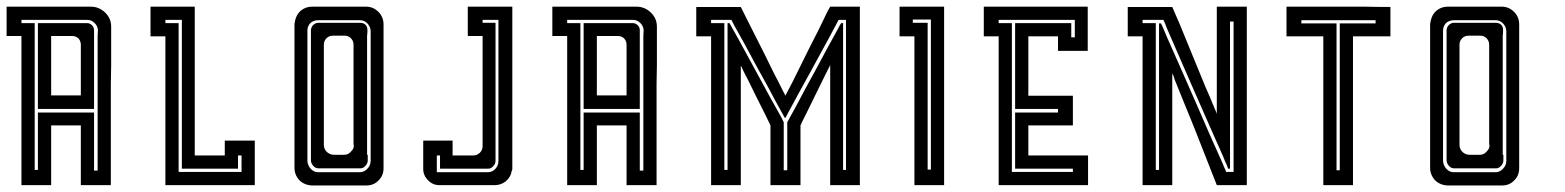

<svg xmlns="http://www.w3.org/2000/svg" viewBox="-20 -860 4737 581"><path d="M316.4 -779.3Q316.4 -779.3 316.4 -771.5Q316.4 -763.7 316.4 -755.9Q316.4 -755.9 316.4 -725.6Q316.4 -694.3 316.4 -664.1Q316.4 -664.1 315.4 -605.5Q315.4 -545.9 315.4 -471.7Q315.4 -431.6 315.4 -391.6Q315.4 -351.6 315.4 -319.3Q315.4 -314.5 315.4 -309.6Q315.4 -304.7 315.4 -299.8Q315.4 -299.8 301.8 -299.8Q294.9 -299.8 285.2 -299.8Q254.9 -299.8 224.6 -299.8Q224.6 -299.8 224.6 -329.1Q224.6 -357.4 224.6 -394.5Q224.6 -414.1 224.6 -434.6Q224.6 -454.1 224.6 -470.7Q224.6 -472.7 224.6 -475.6Q224.6 -477.5 224.6 -480.5Q224.6 -480.5 195.3 -480.5Q165 -480.5 134.8 -480.5Q134.8 -480.5 134.8 -451.2Q134.8 -421.9 134.8 -384.8Q134.8 -365.2 134.8 -345.7Q134.8 -326.2 134.8 -309.6Q134.8 -306.6 134.8 -304.7Q134.8 -302.7 134.8 -299.8Q134.8 -299.8 105.5 -299.8Q75.2 -299.8 44.9 -299.8Q44.9 -299.8 44.9 -373Q44.9 -445.3 44.9 -537.1Q44.9 -587.9 44.9 -636.7Q44.9 -686.5 44.9 -727.5Q44.9 -733.4 44.9 -739.3Q44.9 -745.1 44.9 -751Q44.9 -751 30.3 -751Q14.6 -751 0 -751Q0 -751 0 -763.7Q0 -770.5 0 -780.3Q0 -794.9 0 -809.6Q0 -825.2 0 -839.8Q0 -839.8 14.6 -839.8Q30.3 -839.8 44.9 -839.8Q44.9 -839.8 79.1 -839.8Q112.3 -839.8 156.2 -839.8Q178.7 -839.8 202.1 -839.8Q224.6 -839.8 244.1 -839.8Q247.1 -839.8 250 -839.8Q252.9 -839.8 254.9 -839.8Q279.3 -839.8 297.9 -822.3Q316.4 -804.7 316.4 -779.3ZM276.4 -768.6Q275.4 -782.2 265.6 -791Q256.8 -799.8 244.1 -799.8Q244.1 -799.8 238.3 -799.8Q232.4 -799.8 226.6 -799.8Q226.6 -799.8 197.3 -799.8Q168 -799.8 130.9 -799.8Q110.4 -799.8 90.8 -799.8Q71.3 -799.8 54.7 -799.8Q51.8 -799.8 49.8 -799.8Q46.9 -799.8 44.9 -799.8Q44.9 -799.8 44.9 -798.8Q44.9 -797.9 44.9 -796.9Q44.9 -793 44.9 -790Q44.9 -790 58.6 -790Q71.3 -790 85 -790Q85 -790 85 -718.8Q85 -646.5 85 -555.7Q85 -506.8 85 -458Q85 -409.2 85 -369.1Q85 -363.3 85 -357.4Q85 -351.6 85 -345.7Q85 -345.7 87.9 -345.7Q91.8 -345.7 94.7 -345.7Q94.7 -345.7 94.7 -374Q94.7 -402.3 94.7 -437.5Q94.7 -457 94.7 -475.6Q94.7 -495.1 94.7 -510.7Q94.7 -512.7 94.7 -515.6Q94.7 -517.6 94.7 -519.5Q94.7 -519.5 123 -519.5Q150.4 -519.5 184.6 -519.5Q204.1 -519.5 222.7 -519.5Q241.2 -519.5 255.9 -519.5Q258.8 -519.5 260.7 -519.5Q262.7 -519.5 264.6 -519.5Q264.6 -519.5 264.6 -491.2Q264.6 -462.9 264.6 -427.7Q264.6 -408.2 264.6 -388.7Q264.6 -369.1 264.6 -353.5Q264.6 -350.6 264.6 -348.6Q264.6 -346.7 264.6 -343.8Q264.6 -343.8 266.6 -343.8Q267.6 -343.8 268.6 -343.8Q271.5 -343.8 275.4 -343.8Q275.4 -343.8 275.4 -409.2Q275.4 -474.6 275.4 -557.6Q275.4 -602.5 275.4 -646.5Q275.4 -691.4 275.4 -727.5Q275.4 -733.4 275.4 -738.3Q275.4 -744.1 275.4 -749Q275.4 -749 275.4 -752Q275.4 -753.9 276.4 -768.6ZM264.6 -768.6Q264.6 -768.6 264.6 -762.7Q264.6 -756.8 264.6 -751Q264.6 -751 264.6 -714.8Q264.6 -679.7 264.6 -634.8Q264.6 -610.4 264.6 -585.9Q264.6 -561.5 264.6 -542Q264.6 -538.1 264.6 -535.2Q264.6 -533.2 264.6 -530.3Q264.6 -530.3 239.3 -530.3Q238.3 -530.3 237.3 -530.3Q210 -530.3 174.8 -530.3Q156.2 -530.3 137.7 -530.3Q119.1 -530.3 103.5 -530.3Q101.6 -530.3 99.6 -530.3Q96.7 -530.3 94.7 -530.3Q94.7 -530.3 94.7 -568.4Q94.7 -570.3 94.7 -572.3Q94.7 -614.3 94.7 -667Q94.7 -695.3 94.7 -724.6Q94.7 -752.9 94.7 -776.4Q94.7 -780.3 94.7 -783.2Q94.7 -787.1 94.7 -790Q94.7 -790 138.7 -790Q182.6 -790 226.6 -790Q226.6 -790 226.6 -792Q226.6 -793 226.6 -794.9Q226.6 -794.9 226.6 -793Q226.6 -792 226.6 -790Q226.6 -790 232.4 -790Q238.3 -790 244.1 -790Q252 -790 258.8 -783.2Q264.6 -777.3 264.6 -768.6ZM224.6 -724.6Q224.6 -735.4 217.8 -743.2Q210 -751 199.2 -751Q199.2 -751 177.7 -751Q156.2 -751 134.8 -751Q134.8 -751 134.8 -724.6Q134.8 -723.6 134.8 -721.7Q134.8 -693.4 134.8 -656.2Q134.8 -636.7 134.8 -617.2Q134.8 -596.7 134.8 -580.1Q134.8 -578.1 134.8 -575.2Q134.8 -573.2 134.8 -571.3Q134.8 -571.3 148.4 -571.3Q155.3 -571.3 165 -571.3Q195.3 -571.3 224.6 -571.3Q224.6 -571.3 224.6 -577.1Q224.6 -584 224.6 -624Q224.6 -640.6 224.6 -666Q224.6 -690.4 224.6 -724.6Z M751 -434.6Q751 -434.6 751 -419.9Q751 -405.3 751 -389.6Q751 -389.6 751 -360.4Q751 -330.1 751 -299.8Q751 -299.8 721.7 -299.8Q692.4 -299.8 655.3 -299.8Q635.7 -299.8 616.2 -299.8Q596.7 -299.8 580.1 -299.8Q577.1 -299.8 575.2 -299.8Q573.2 -299.8 570.3 -299.8Q570.3 -299.8 557.6 -299.8Q550.8 -299.8 541 -299.8Q510.7 -299.8 480.5 -299.8Q480.5 -299.8 480.5 -373Q480.5 -445.3 480.5 -537.1Q480.5 -586.9 480.5 -636.7Q480.5 -685.5 480.5 -726.6Q480.5 -732.4 480.5 -738.3Q480.5 -744.1 480.5 -750Q480.5 -750 465.8 -750Q450.2 -750 435.5 -750Q435.5 -750 435.5 -763.7Q435.5 -769.5 435.5 -780.3Q435.5 -794.9 435.5 -809.6Q435.5 -824.2 435.5 -839.8Q435.5 -839.8 450.2 -839.8Q464.8 -839.8 479.5 -839.8Q479.5 -839.8 509.8 -839.8Q539.1 -839.8 569.3 -839.8Q569.3 -839.8 569.3 -767.6Q569.3 -694.3 569.3 -602.5Q569.3 -552.7 569.3 -503.9Q569.3 -454.1 569.3 -413.1Q569.3 -407.2 569.3 -401.4Q569.3 -395.5 569.3 -389.6Q569.3 -389.6 599.6 -389.6Q629.9 -389.6 660.2 -389.6Q660.2 -389.6 660.2 -405.3Q660.2 -419.9 660.2 -434.6Q660.2 -434.6 690.4 -434.6Q720.7 -434.6 751 -434.6ZM710.9 -339.8Q710.9 -339.8 710.9 -356.4Q710.9 -373 710.9 -389.6Q710.9 -389.6 707 -389.6Q704.1 -389.6 700.2 -389.6Q700.2 -389.6 700.2 -377Q700.2 -363.3 700.2 -349.6Q700.2 -349.6 672.9 -349.6Q645.5 -349.6 610.4 -349.6Q591.8 -349.6 573.2 -349.6Q554.7 -349.6 539.1 -349.6Q537.1 -349.6 535.2 -349.6Q532.2 -349.6 530.3 -349.6Q530.3 -349.6 530.3 -421.9Q530.3 -494.1 530.3 -585Q530.3 -633.8 530.3 -683.6Q530.3 -732.4 530.3 -772.5Q530.3 -779.3 530.3 -785.2Q530.3 -790 530.3 -795.9Q530.3 -795.9 530.3 -796.9Q530.3 -798.8 530.3 -799.8Q530.3 -799.8 513.7 -799.8Q497.1 -799.8 480.5 -799.8Q480.5 -799.8 480.5 -798.8Q480.5 -797.9 480.5 -796.9Q480.5 -793 480.5 -790Q480.5 -790 494.1 -790Q506.8 -790 520.5 -790Q520.5 -790 520.5 -718.8Q520.5 -646.5 520.5 -555.7Q520.5 -506.8 520.5 -458Q520.5 -409.2 520.5 -369.1Q520.5 -363.3 520.5 -357.4Q520.5 -351.6 520.5 -345.7Q520.5 -345.7 520.5 -343.8Q520.5 -341.8 520.5 -339.8Q520.5 -339.8 548.8 -339.8Q549.8 -339.8 550.8 -339.8Q581.1 -339.8 619.1 -339.8Q639.6 -339.8 660.2 -339.8Q680.7 -339.8 697.3 -339.8Q700.2 -339.8 703.1 -339.8Q705.1 -339.8 708 -339.8Q708 -339.8 708 -339.8Q709 -339.8 710 -339.8Q710 -339.8 710 -339.8Q710 -339.8 710.9 -339.8Z M1092.8 -391.6Q1092.8 -391.6 1092.8 -389.6Q1092.8 -387.7 1092.8 -375Q1092.8 -365.2 1085.9 -358.4Q1079.1 -350.6 1071.3 -350.6Q1071.3 -350.6 1068.4 -350.6Q1066.4 -350.6 1064.5 -350.6Q1058.6 -350.6 1051.8 -350.6Q1051.8 -350.6 1022.5 -350.6Q992.2 -350.6 961.9 -350.6Q961.9 -350.6 960 -350.6Q957 -350.6 943.4 -350.6Q934.6 -350.6 927.7 -358.4Q920.9 -366.2 920.9 -375Q920.9 -375 920.9 -380.9Q920.9 -386.7 920.9 -391.6Q920.9 -391.6 918.9 -391.6Q918 -391.6 916 -391.6Q916 -391.6 918 -391.6Q918.9 -391.6 920.9 -391.6Q920.9 -391.6 920.9 -450.2Q920.9 -507.8 920.9 -582Q920.9 -622.1 920.9 -661.1Q920.9 -700.2 920.9 -733.4Q920.9 -738.3 920.9 -743.2Q920.9 -747.1 920.9 -752Q920.9 -752 920.9 -753.9Q920.9 -756.8 920.9 -769.5Q921.9 -778.3 927.7 -784.2Q934.6 -791 943.4 -791Q943.4 -791 949.2 -791Q954.1 -791 960 -791Q960 -791 991.2 -791Q1022.5 -791 1052.7 -791Q1052.7 -791 1052.7 -793Q1052.7 -793.9 1052.7 -795.9Q1052.7 -795.9 1052.7 -793.9Q1052.7 -793 1052.7 -791Q1052.7 -791 1055.7 -791Q1057.6 -791 1070.3 -791Q1079.1 -791 1085.9 -785.2Q1091.8 -779.3 1091.8 -769.5Q1091.8 -769.5 1091.8 -763.7Q1091.8 -757.8 1090.8 -752Q1090.8 -752 1090.8 -694.3Q1090.8 -635.7 1090.8 -562.5Q1090.8 -522.5 1090.8 -482.4Q1090.8 -443.4 1090.8 -411.1Q1090.8 -406.2 1090.8 -401.4Q1090.8 -396.5 1090.8 -391.6Q1090.8 -391.6 1092.8 -391.6Q1094.7 -391.6 1095.7 -391.6Q1095.7 -391.6 1094.7 -391.6Q1093.8 -391.6 1092.8 -391.6ZM1049.8 -421.9Q1049.8 -421.9 1049.8 -434.6Q1049.8 -448.2 1049.8 -526.4Q1049.8 -559.6 1049.8 -608.4Q1049.8 -657.2 1049.8 -724.6Q1049.8 -736.3 1042 -744.1Q1034.2 -752 1023.4 -752Q1023.4 -752 1018.6 -752Q1013.7 -752 987.3 -752Q975.6 -752 967.8 -744.1Q960 -736.3 960 -724.6Q960 -724.6 960 -715.8Q960 -713.9 960 -711.9Q960 -699.2 960 -621.1Q960 -587.9 960 -539.1Q960 -490.2 960 -421.9Q960 -409.2 968.8 -400.4Q978.5 -391.6 990.2 -391.6Q990.2 -391.6 992.2 -391.6Q993.2 -391.6 994.1 -391.6Q998 -391.6 1021.5 -391.6Q1034.2 -391.6 1042 -401.4Q1050.8 -409.2 1050.8 -419.9Q1050.8 -419.9 1050.8 -420.9Q1050.8 -421.9 1050.8 -421.9Q1050.8 -421.9 1050.8 -421.9Q1050.8 -421.9 1049.8 -421.9ZM1140.6 -786.1Q1140.6 -786.1 1140.6 -774.4Q1140.6 -761.7 1140.6 -750Q1140.6 -750 1140.6 -744.1Q1140.6 -738.3 1140.6 -703.1Q1140.6 -688.5 1140.6 -666Q1140.6 -644.5 1140.6 -613.3Q1140.6 -569.3 1140.6 -504.9Q1140.6 -441.4 1140.6 -350.6Q1140.6 -329.1 1126 -314.5Q1111.3 -298.8 1088.9 -298.8Q1088.9 -298.8 1083 -298.8Q1081.1 -298.8 1076.2 -298.8Q1063.5 -298.8 1050.8 -298.8Q1050.8 -298.8 1021.5 -298.8Q991.2 -298.8 960.9 -298.8Q960.9 -298.8 957 -298.8Q952.1 -298.8 924.8 -298.8Q919.9 -298.8 915 -299.8Q909.2 -300.8 904.3 -302.7Q888.7 -308.6 879.9 -322.3Q871.1 -335.9 871.1 -351.6Q871.1 -351.6 871.1 -352.5Q871.1 -352.5 871.1 -352.5Q871.1 -352.5 871.1 -358.4Q871.1 -361.3 871.1 -365.2Q871.1 -377.9 871.1 -389.6Q871.1 -389.6 871.1 -395.5Q871.1 -401.4 871.1 -436.5Q871.1 -451.2 871.1 -472.7Q871.1 -495.1 871.1 -525.4Q871.1 -569.3 871.1 -632.8Q871.1 -664.1 871.1 -702.1Q871.1 -741.2 871.1 -786.1Q871.1 -789.1 872.1 -792Q872.1 -794.9 873 -797.9Q877 -816.4 890.6 -828.1Q905.3 -839.8 923.8 -839.8Q923.8 -839.8 950.2 -839.8Q977.5 -839.8 1010.7 -839.8Q1029.3 -839.8 1046.9 -839.8Q1064.5 -839.8 1079.1 -839.8Q1082 -839.8 1084 -839.8Q1085.9 -839.8 1087.9 -839.8Q1109.4 -839.8 1125 -824.2Q1140.6 -808.6 1140.6 -786.1ZM1101.6 -389.6Q1101.6 -389.6 1101.6 -448.2Q1101.6 -505.9 1101.6 -579.1Q1101.6 -619.1 1101.6 -658.2Q1101.6 -697.3 1101.6 -730.5Q1101.6 -735.4 1101.6 -740.2Q1101.6 -744.1 1101.6 -749Q1101.6 -749 1101.6 -751Q1101.6 -753.9 1101.6 -767.6Q1100.6 -780.3 1090.8 -790Q1082 -798.8 1069.3 -798.8Q1069.3 -798.8 1063.5 -798.8Q1057.6 -798.8 1051.8 -798.8Q1051.8 -798.8 1021.5 -798.8Q990.2 -798.8 959 -798.8Q959 -798.8 959 -796.9Q959 -795.9 959 -793.9Q959 -793.9 959 -795.9Q959 -796.9 959 -798.8Q959 -798.8 957 -798.8Q955.1 -798.8 942.4 -798.8Q928.7 -798.8 918.9 -790Q910.2 -780.3 910.2 -767.6Q910.2 -767.6 910.2 -765.6Q910.2 -763.7 910.2 -761.7Q910.2 -754.9 910.2 -749Q910.2 -749 910.2 -691.4Q910.2 -676.8 910.2 -661.1Q910.2 -614.3 910.2 -559.6Q910.2 -520.5 910.2 -480.5Q910.2 -441.4 910.2 -409.2Q910.2 -404.3 910.2 -399.4Q910.2 -394.5 910.2 -389.6Q910.2 -389.6 910.2 -387.7Q910.2 -385.7 910.2 -373Q911.1 -359.4 919.9 -349.6Q929.7 -338.9 942.4 -338.9Q942.4 -338.9 958 -338.9Q965.8 -338.9 978.5 -338.9Q1013.7 -338.9 1049.8 -338.9Q1049.8 -338.9 1049.8 -340.8Q1049.8 -342.8 1049.8 -343.8Q1049.8 -343.8 1049.8 -342.8Q1049.8 -340.8 1049.8 -338.9Q1049.8 -338.9 1052.7 -338.9Q1054.7 -338.9 1069.3 -338.9Q1082 -338.9 1091.8 -349.6Q1101.6 -359.4 1101.6 -373Q1101.6 -373 1101.6 -378.9Q1101.6 -384.8 1101.6 -389.6Z M1260.7 -348.6Q1260.7 -348.6 1260.7 -351.6Q1260.7 -354.5 1260.7 -362.3Q1260.7 -376 1260.7 -389.6Q1260.7 -389.6 1260.7 -396.5Q1260.7 -400.4 1260.7 -405.3Q1260.7 -419.9 1260.7 -434.6Q1260.7 -434.6 1290 -434.6Q1320.3 -434.6 1349.6 -434.6Q1349.6 -434.6 1349.6 -419.9Q1349.6 -405.3 1349.6 -389.6Q1349.6 -389.6 1357.4 -389.6Q1365.2 -389.6 1413.1 -389.6Q1423.8 -389.6 1432.6 -398.4Q1440.4 -406.2 1440.4 -418Q1440.4 -418 1440.4 -471.7Q1440.4 -525.4 1440.4 -593.8Q1440.4 -629.9 1440.4 -667Q1440.4 -703.1 1440.4 -733.4Q1440.4 -738.3 1440.4 -742.2Q1440.4 -747.1 1440.4 -751Q1440.4 -751 1425.8 -751Q1411.1 -751 1395.5 -751Q1395.5 -751 1395.5 -780.3Q1395.5 -810.5 1395.5 -839.8Q1395.5 -839.8 1411.1 -839.8Q1425.8 -839.8 1440.4 -839.8Q1440.4 -839.8 1470.7 -839.8Q1501 -839.8 1530.3 -839.8Q1530.3 -839.8 1530.3 -833Q1530.3 -826.2 1530.3 -783.2Q1530.3 -764.6 1530.3 -738.3Q1530.3 -710.9 1530.3 -672.9Q1530.3 -620.1 1530.3 -542Q1530.3 -463.9 1530.3 -353.5Q1530.3 -350.6 1530.3 -347.7Q1529.3 -344.7 1528.3 -341.8Q1525.4 -324.2 1510.7 -311.5Q1496.1 -299.8 1477.5 -299.8Q1477.5 -299.8 1452.1 -299.8Q1452.1 -299.8 1450.2 -299.8Q1423.8 -299.8 1388.7 -299.8Q1371.1 -299.8 1352.5 -299.8Q1334 -299.8 1318.4 -299.8Q1316.4 -299.8 1313.5 -299.8Q1311.5 -299.8 1309.6 -299.8Q1289.1 -299.8 1275.4 -314.5Q1260.7 -329.1 1260.7 -348.6ZM1301.8 -341.8Q1301.8 -341.8 1301.8 -340.8Q1301.8 -339.8 1301.8 -338.9Q1301.8 -338.9 1322.3 -338.9Q1332 -338.9 1346.7 -338.9Q1392.6 -338.9 1437.5 -338.9Q1437.5 -338.9 1440.4 -338.9Q1442.4 -338.9 1457 -338.9Q1469.7 -338.9 1479.5 -349.6Q1488.3 -359.4 1488.3 -373Q1488.3 -373 1488.3 -378.9Q1488.3 -384.8 1488.3 -389.6Q1488.3 -389.6 1488.3 -455.1Q1488.3 -520.5 1488.3 -603.5Q1488.3 -648.4 1488.3 -692.4Q1488.3 -737.3 1488.3 -773.4Q1488.3 -779.3 1488.3 -785.2Q1488.3 -790 1488.3 -794.9Q1488.3 -794.9 1488.3 -796.9Q1488.3 -797.9 1488.3 -799.8Q1488.3 -799.8 1472.7 -799.8Q1457 -799.8 1440.4 -799.8Q1440.4 -799.8 1440.4 -796.9Q1440.4 -793.9 1440.4 -791Q1440.4 -791 1454.1 -791Q1466.8 -791 1479.5 -791Q1479.5 -791 1479.5 -726.6Q1479.5 -662.1 1479.5 -580.1Q1479.5 -536.1 1479.5 -492.2Q1479.5 -448.2 1479.5 -412.1Q1479.5 -406.2 1479.5 -401.4Q1479.5 -396.5 1479.5 -390.6Q1479.5 -390.6 1481.4 -390.6Q1483.4 -390.6 1484.4 -390.6Q1484.4 -390.6 1483.4 -390.6Q1481.4 -390.6 1479.5 -390.6Q1479.5 -390.6 1479.5 -388.7Q1479.5 -386.7 1479.5 -374Q1479.5 -364.3 1472.7 -357.4Q1465.8 -349.6 1458 -349.6Q1458 -349.6 1451.2 -349.6Q1445.3 -349.6 1438.5 -349.6Q1438.5 -349.6 1396.5 -349.6Q1354.5 -349.6 1311.5 -349.6Q1311.5 -349.6 1311.5 -363.3Q1311.5 -377 1311.5 -389.6Q1311.5 -389.6 1308.6 -389.6Q1304.7 -389.6 1301.8 -389.6Q1301.8 -389.6 1301.8 -382.8Q1301.8 -378.9 1301.8 -374Q1301.8 -358.4 1301.8 -341.8Z M1967.8 -779.3Q1967.8 -779.3 1967.8 -771.5Q1967.8 -763.7 1967.8 -755.9Q1967.8 -755.9 1967.8 -725.6Q1967.8 -694.3 1967.8 -664.1Q1967.8 -664.1 1966.8 -605.5Q1966.8 -545.9 1966.8 -471.7Q1966.8 -431.6 1966.8 -391.6Q1966.8 -351.6 1966.8 -319.3Q1966.8 -314.5 1966.8 -309.6Q1966.8 -304.7 1966.8 -299.8Q1966.8 -299.8 1953.1 -299.8Q1946.3 -299.8 1936.5 -299.8Q1906.2 -299.8 1876 -299.8Q1876 -299.8 1876 -329.1Q1876 -357.4 1876 -394.5Q1876 -414.1 1876 -434.6Q1876 -454.1 1876 -470.7Q1876 -472.7 1876 -475.6Q1876 -477.5 1876 -480.5Q1876 -480.5 1846.7 -480.5Q1816.4 -480.5 1786.1 -480.5Q1786.1 -480.5 1786.1 -451.2Q1786.1 -421.9 1786.1 -384.8Q1786.1 -365.2 1786.1 -345.7Q1786.1 -326.2 1786.1 -309.6Q1786.1 -306.6 1786.1 -304.7Q1786.1 -302.7 1786.1 -299.8Q1786.1 -299.8 1756.8 -299.8Q1726.6 -299.8 1696.3 -299.8Q1696.3 -299.8 1696.3 -373Q1696.3 -445.3 1696.3 -537.1Q1696.3 -587.9 1696.3 -636.7Q1696.3 -686.5 1696.3 -727.5Q1696.3 -733.4 1696.3 -739.3Q1696.3 -745.1 1696.3 -751Q1696.3 -751 1681.6 -751Q1666 -751 1651.4 -751Q1651.4 -751 1651.4 -763.7Q1651.4 -770.5 1651.4 -780.3Q1651.4 -794.9 1651.4 -809.6Q1651.4 -825.2 1651.4 -839.8Q1651.4 -839.8 1666 -839.8Q1681.6 -839.8 1696.3 -839.8Q1696.3 -839.8 1730.5 -839.8Q1763.7 -839.8 1807.6 -839.8Q1830.1 -839.8 1853.5 -839.8Q1876 -839.8 1895.5 -839.8Q1898.4 -839.8 1901.4 -839.8Q1904.3 -839.8 1906.2 -839.8Q1930.7 -839.8 1949.2 -822.3Q1967.8 -804.7 1967.8 -779.3ZM1927.7 -768.6Q1926.8 -782.2 1917 -791Q1908.2 -799.8 1895.5 -799.8Q1895.5 -799.8 1889.6 -799.8Q1883.8 -799.8 1877.9 -799.8Q1877.9 -799.8 1848.6 -799.8Q1819.3 -799.8 1782.2 -799.8Q1761.7 -799.8 1742.2 -799.8Q1722.7 -799.8 1706.1 -799.8Q1703.1 -799.8 1701.2 -799.8Q1698.2 -799.8 1696.3 -799.8Q1696.3 -799.8 1696.3 -798.8Q1696.3 -797.9 1696.3 -796.9Q1696.3 -793 1696.3 -790Q1696.3 -790 1710 -790Q1722.7 -790 1736.3 -790Q1736.3 -790 1736.3 -718.8Q1736.3 -646.5 1736.3 -555.7Q1736.3 -506.8 1736.3 -458Q1736.3 -409.2 1736.3 -369.1Q1736.3 -363.3 1736.3 -357.4Q1736.3 -351.6 1736.3 -345.7Q1736.3 -345.7 1739.3 -345.7Q1743.2 -345.7 1746.1 -345.7Q1746.1 -345.7 1746.1 -374Q1746.1 -402.3 1746.1 -437.5Q1746.1 -457 1746.1 -475.6Q1746.1 -495.1 1746.1 -510.7Q1746.1 -512.7 1746.1 -515.6Q1746.1 -517.6 1746.1 -519.5Q1746.1 -519.5 1774.4 -519.5Q1801.8 -519.5 1835.9 -519.5Q1855.5 -519.5 1874 -519.5Q1892.6 -519.5 1907.2 -519.5Q1910.2 -519.5 1912.1 -519.5Q1914.1 -519.5 1916 -519.5Q1916 -519.5 1916 -491.2Q1916 -462.9 1916 -427.7Q1916 -408.2 1916 -388.7Q1916 -369.1 1916 -353.5Q1916 -350.6 1916 -348.6Q1916 -346.7 1916 -343.8Q1916 -343.8 1918 -343.8Q1918.9 -343.8 1919.9 -343.8Q1922.9 -343.8 1926.8 -343.8Q1926.8 -343.8 1926.8 -409.2Q1926.8 -474.6 1926.8 -557.6Q1926.8 -602.5 1926.8 -646.5Q1926.8 -691.4 1926.8 -727.5Q1926.8 -733.4 1926.8 -738.3Q1926.8 -744.1 1926.8 -749Q1926.8 -749 1926.8 -752Q1926.8 -753.9 1927.7 -768.6ZM1916 -768.6Q1916 -768.6 1916 -762.7Q1916 -756.8 1916 -751Q1916 -751 1916 -714.8Q1916 -679.7 1916 -634.8Q1916 -610.4 1916 -585.9Q1916 -561.5 1916 -542Q1916 -538.1 1916 -535.2Q1916 -533.2 1916 -530.3Q1916 -530.3 1890.6 -530.3Q1889.6 -530.3 1888.7 -530.3Q1861.3 -530.3 1826.2 -530.3Q1807.6 -530.3 1789.1 -530.3Q1770.5 -530.3 1754.9 -530.3Q1752.9 -530.3 1751 -530.3Q1748 -530.3 1746.1 -530.3Q1746.1 -530.3 1746.1 -568.4Q1746.1 -570.3 1746.1 -572.3Q1746.1 -614.3 1746.1 -667Q1746.1 -695.3 1746.1 -724.6Q1746.1 -752.9 1746.1 -776.4Q1746.1 -780.3 1746.1 -783.2Q1746.1 -787.1 1746.1 -790Q1746.1 -790 1790 -790Q1834 -790 1877.9 -790Q1877.9 -790 1877.9 -792Q1877.9 -793 1877.9 -794.9Q1877.9 -794.9 1877.9 -793Q1877.9 -792 1877.9 -790Q1877.9 -790 1883.8 -790Q1889.6 -790 1895.5 -790Q1903.3 -790 1910.2 -783.2Q1916 -777.3 1916 -768.6ZM1876 -724.6Q1876 -735.4 1869.1 -743.2Q1861.3 -751 1850.6 -751Q1850.6 -751 1829.1 -751Q1807.6 -751 1786.1 -751Q1786.1 -751 1786.1 -724.6Q1786.1 -723.6 1786.1 -721.7Q1786.1 -693.4 1786.1 -656.2Q1786.1 -636.7 1786.1 -617.2Q1786.1 -596.7 1786.1 -580.1Q1786.1 -578.1 1786.1 -575.2Q1786.1 -573.2 1786.1 -571.3Q1786.1 -571.3 1799.8 -571.3Q1806.6 -571.3 1816.4 -571.3Q1846.7 -571.3 1876 -571.3Q1876 -571.3 1876 -577.1Q1876 -584 1876 -624Q1876 -640.6 1876 -666Q1876 -690.4 1876 -724.6Z M2582 -839.8Q2582 -839.8 2582 -828.1Q2582 -816.4 2582 -794.9Q2582 -755.9 2582 -691.4Q2582 -627 2582 -555.7Q2582 -496.1 2582 -436.5Q2582 -377 2582 -328.1Q2582 -321.3 2582 -313.5Q2582 -306.6 2582 -299.8Q2582 -299.8 2568.4 -299.8Q2561.5 -299.8 2551.8 -299.8Q2521.5 -299.8 2492.2 -299.8Q2492.2 -299.8 2492.2 -358.4Q2492.2 -417 2492.2 -491.2Q2492.2 -531.2 2492.2 -571.3Q2492.2 -611.3 2492.2 -643.6Q2492.2 -649.4 2492.2 -653.3Q2492.2 -658.2 2492.2 -663.1Q2492.2 -663.1 2477.5 -633.8Q2462.9 -604.5 2444.3 -566.4Q2434.6 -546.9 2424.8 -526.4Q2415 -505.9 2406.2 -489.3Q2405.3 -487.3 2404.3 -484.4Q2403.3 -482.4 2402.3 -480.5Q2402.3 -480.5 2402.3 -451.2Q2402.3 -421.9 2402.3 -384.8Q2402.3 -365.2 2402.3 -345.7Q2402.3 -326.2 2402.3 -309.6Q2402.3 -306.6 2402.3 -304.7Q2402.3 -302.7 2402.3 -299.8Q2402.3 -299.8 2372.1 -299.8Q2341.8 -299.8 2311.5 -299.8Q2311.5 -299.8 2311.5 -329.1Q2311.5 -357.4 2311.5 -394.5Q2311.5 -414.1 2311.5 -434.6Q2311.5 -454.1 2311.5 -470.7Q2311.5 -472.7 2311.5 -475.6Q2311.5 -477.5 2311.5 -480.5Q2311.5 -480.5 2297.9 -508.8Q2283.2 -538.1 2264.6 -575.2Q2254.9 -595.7 2245.1 -615.2Q2234.4 -634.8 2226.6 -651.4Q2225.6 -654.3 2224.6 -656.2Q2222.7 -659.2 2221.7 -661.1Q2221.7 -661.1 2221.7 -602.5Q2221.7 -544.9 2221.7 -470.7Q2221.7 -430.7 2221.7 -391.6Q2221.7 -351.6 2221.7 -319.3Q2221.7 -313.5 2221.7 -309.6Q2221.7 -304.7 2221.7 -299.8Q2221.7 -299.8 2192.4 -299.8Q2162.1 -299.8 2131.8 -299.8Q2131.8 -299.8 2131.8 -373Q2131.8 -445.3 2131.8 -537.1Q2131.8 -586.9 2131.8 -636.7Q2131.8 -685.5 2131.8 -726.6Q2131.8 -732.4 2131.8 -738.3Q2131.8 -744.1 2131.8 -750Q2131.8 -750 2117.2 -750Q2101.6 -750 2086.9 -750Q2086.9 -750 2086.9 -762.7Q2086.9 -769.5 2086.9 -779.3Q2086.9 -793.9 2086.9 -808.6Q2086.9 -824.2 2086.9 -838.9Q2086.9 -838.9 2101.6 -838.9Q2117.2 -838.9 2131.8 -838.9Q2131.8 -838.9 2162.1 -838.9Q2192.4 -838.9 2221.7 -838.9Q2221.7 -838.9 2243.2 -795.9Q2265.6 -752 2293 -697.3Q2307.6 -668 2322.3 -637.7Q2337.9 -608.4 2349.6 -584Q2351.6 -580.1 2353.5 -577.1Q2355.5 -573.2 2356.4 -570.3Q2356.4 -570.3 2378.9 -613.3Q2400.4 -657.2 2427.7 -711.9Q2443.4 -742.2 2458 -771.5Q2472.7 -801.8 2484.4 -826.2Q2486.3 -829.1 2488.3 -833Q2490.2 -836.9 2492.2 -839.8Q2492.2 -839.8 2521.5 -839.8Q2551.8 -839.8 2582 -839.8ZM2540 -345.7Q2540 -345.7 2540 -418Q2540 -489.3 2540 -580.1Q2540 -628.9 2540 -677.7Q2540 -726.6 2540 -766.6Q2540 -772.5 2540 -778.3Q2540 -784.2 2540 -790Q2540 -790 2540 -793Q2540 -796.9 2540 -799.8Q2540 -799.8 2532.2 -799.8Q2525.4 -799.8 2517.6 -799.8Q2517.6 -799.8 2492.2 -752Q2465.8 -704.1 2432.6 -642.6Q2415 -610.4 2396.5 -577.1Q2378.9 -544.9 2364.3 -517.6Q2362.3 -513.7 2360.4 -509.8Q2358.4 -505.9 2355.5 -502Q2355.5 -502 2329.1 -549.8Q2303.7 -598.6 2269.5 -659.2Q2252 -692.4 2234.4 -724.6Q2215.8 -757.8 2201.2 -784.2Q2199.2 -788.1 2197.3 -792Q2195.3 -795.9 2193.4 -799.8Q2193.4 -799.8 2172.9 -799.8Q2152.3 -799.8 2131.8 -799.8Q2131.8 -799.8 2131.8 -798.8Q2131.8 -797.9 2131.8 -796.9Q2131.8 -793 2131.8 -790Q2131.8 -790 2145.5 -790Q2158.2 -790 2171.9 -790Q2171.9 -790 2171.9 -718.8Q2171.9 -646.5 2171.9 -555.7Q2171.9 -506.8 2171.9 -458Q2171.9 -409.2 2171.9 -369.1Q2171.9 -363.3 2171.9 -357.4Q2171.9 -351.6 2171.9 -345.7Q2171.9 -345.7 2174.8 -345.7Q2178.7 -345.7 2181.6 -345.7Q2181.6 -345.7 2181.6 -418Q2181.6 -489.3 2181.6 -580.1Q2181.6 -628.9 2181.6 -677.7Q2181.6 -726.6 2181.6 -766.6Q2181.6 -772.5 2181.6 -778.3Q2181.6 -784.2 2181.6 -790Q2181.6 -790 2183.6 -790Q2185.5 -790 2187.5 -790Q2187.5 -790 2214.8 -741.2Q2241.2 -693.4 2274.4 -631.8Q2292 -598.6 2310.5 -565.4Q2328.1 -533.2 2343.8 -505.9Q2345.7 -502 2347.7 -498Q2349.6 -494.1 2351.6 -490.2Q2351.6 -490.2 2351.6 -466.8Q2351.6 -443.4 2351.6 -413.1Q2351.6 -397.5 2351.6 -381.8Q2351.6 -365.2 2351.6 -352.5Q2351.6 -350.6 2351.6 -348.6Q2351.6 -346.7 2351.6 -344.7Q2351.6 -344.7 2353.5 -344.7Q2354.5 -344.7 2355.5 -344.7Q2358.4 -344.7 2362.3 -344.7Q2362.3 -344.7 2362.3 -368.2Q2362.3 -391.6 2362.3 -421.9Q2362.3 -437.5 2362.3 -453.1Q2362.3 -469.7 2362.3 -482.4Q2362.3 -484.4 2362.3 -486.3Q2362.3 -488.3 2362.3 -490.2Q2362.3 -490.2 2388.7 -538.1Q2414.1 -586.9 2448.2 -648.4Q2465.8 -681.6 2483.4 -713.9Q2502 -747.1 2516.6 -774.4Q2518.6 -778.3 2520.5 -782.2Q2522.5 -786.1 2525.4 -790Q2525.4 -790 2527.3 -790Q2529.3 -790 2531.2 -790Q2531.2 -790 2531.2 -718.8Q2531.2 -646.5 2531.2 -555.7Q2531.2 -506.8 2531.2 -458Q2531.2 -409.2 2531.2 -369.1Q2531.2 -363.3 2531.2 -357.4Q2531.2 -351.6 2531.2 -345.7Q2531.2 -345.7 2534.2 -345.7Q2537.1 -345.7 2540 -345.7Z M2747.1 -750Q2747.1 -750 2732.4 -750Q2716.8 -750 2702.1 -750Q2702.1 -750 2702.1 -763.7Q2702.1 -769.5 2702.1 -780.3Q2702.1 -794.9 2702.1 -809.6Q2702.1 -824.2 2702.1 -839.8Q2702.1 -839.8 2716.8 -839.8Q2732.4 -839.8 2747.1 -839.8Q2747.1 -839.8 2777.3 -839.8Q2807.6 -839.8 2836.9 -839.8Q2836.9 -839.8 2836.9 -828.1Q2836.9 -816.4 2836.9 -794.9Q2836.9 -755.9 2836.9 -691.4Q2836.9 -627 2836.9 -555.7Q2836.9 -496.1 2836.9 -436.5Q2836.9 -377 2836.9 -328.1Q2836.9 -321.3 2836.9 -313.5Q2836.9 -306.6 2836.9 -299.8Q2836.9 -299.8 2824.2 -299.8Q2817.4 -299.8 2807.6 -299.8Q2777.3 -299.8 2747.1 -299.8Q2747.1 -299.8 2747.1 -373Q2747.1 -445.3 2747.1 -537.1Q2747.1 -586.9 2747.1 -636.7Q2747.1 -685.5 2747.1 -726.6Q2747.1 -732.4 2747.1 -738.3Q2747.1 -744.1 2747.1 -750ZM2787.1 -791Q2787.1 -791 2787.1 -719.7Q2787.1 -647.5 2787.1 -556.6Q2787.1 -507.8 2787.1 -459Q2787.1 -410.2 2787.1 -370.1Q2787.1 -364.3 2787.1 -358.4Q2787.1 -352.5 2787.1 -346.7Q2787.1 -346.7 2789.1 -346.7Q2789.1 -346.7 2790 -346.7Q2793.9 -346.7 2796.9 -346.7Q2796.9 -346.7 2796.9 -418.9Q2796.9 -492.2 2796.9 -584Q2796.9 -632.8 2796.9 -682.6Q2796.9 -731.4 2796.9 -772.5Q2796.9 -779.3 2796.9 -785.2Q2796.9 -790 2796.9 -795.9Q2796.9 -795.9 2796.9 -797.9Q2796.9 -799.8 2796.9 -800.8Q2796.9 -800.8 2779.3 -800.8Q2760.7 -800.8 2742.2 -800.8Q2742.2 -800.8 2742.2 -799.8Q2742.2 -798.8 2742.2 -797.9Q2742.2 -793.9 2742.2 -791Q2742.2 -791 2756.8 -791Q2772.5 -791 2787.1 -791Z M3181.6 -706.1Q3181.6 -706.1 3181.6 -720.7Q3181.6 -735.4 3181.6 -750Q3181.6 -750 3152.3 -750Q3122.1 -750 3091.8 -750Q3091.8 -750 3091.8 -720.7Q3091.8 -692.4 3091.8 -655.3Q3091.8 -635.7 3091.8 -616.2Q3091.8 -595.7 3091.8 -579.1Q3091.8 -577.1 3091.8 -574.2Q3091.8 -572.3 3091.8 -570.3Q3091.8 -570.3 3136.7 -570.3Q3181.6 -570.3 3226.6 -570.3Q3226.6 -570.3 3226.6 -540Q3226.6 -509.8 3226.6 -480.5Q3226.6 -480.5 3181.6 -480.5Q3136.7 -480.5 3091.8 -480.5Q3091.8 -480.5 3091.8 -450.2Q3091.8 -419.9 3091.8 -389.6Q3091.8 -389.6 3121.1 -389.6Q3149.4 -389.6 3186.5 -389.6Q3206.1 -389.6 3226.6 -389.6Q3246.1 -389.6 3262.7 -389.6Q3264.6 -389.6 3267.6 -389.6Q3269.5 -389.6 3272.5 -389.6Q3272.5 -389.6 3272.5 -360.4Q3272.5 -330.1 3272.5 -299.8Q3272.5 -299.8 3243.2 -299.8Q3213.9 -299.8 3176.8 -299.8Q3157.2 -299.8 3137.7 -299.8Q3118.2 -299.8 3101.6 -299.8Q3098.6 -299.8 3096.7 -299.8Q3094.7 -299.8 3091.8 -299.8Q3091.8 -299.8 3079.1 -299.8Q3072.3 -299.8 3062.5 -299.8Q3032.2 -299.8 3002 -299.8Q3002 -299.8 3002 -329.1Q3002 -357.4 3002 -394.5Q3002 -414.1 3002 -434.6Q3002 -454.1 3002 -470.7Q3002 -472.7 3002 -475.6Q3002 -477.5 3002 -480.5Q3002 -480.5 3002 -509.8Q3002 -540 3002 -570.3Q3002 -570.3 3002 -598.6Q3002 -627.9 3002 -665Q3002 -684.6 3002 -704.1Q3002 -723.6 3002 -740.2Q3002 -743.2 3002 -745.1Q3002 -748 3002 -750Q3002 -750 2987.3 -750Q2971.7 -750 2957 -750Q2957 -750 2957 -763.7Q2957 -769.5 2957 -780.3Q2957 -794.9 2957 -809.6Q2957 -824.2 2957 -839.8Q2957 -839.8 2971.7 -839.8Q2986.3 -839.8 3001 -839.8Q3001 -839.8 3031.2 -839.8Q3060.5 -839.8 3090.8 -839.8Q3090.8 -839.8 3120.1 -839.8Q3148.4 -839.8 3185.5 -839.8Q3205.1 -839.8 3225.6 -839.8Q3245.1 -839.8 3261.7 -839.8Q3263.7 -839.8 3266.6 -839.8Q3268.6 -839.8 3271.5 -839.8Q3271.5 -839.8 3271.5 -809.6Q3271.5 -780.3 3271.5 -750Q3271.5 -750 3271.5 -735.4Q3271.5 -720.7 3271.5 -706.1Q3271.5 -706.1 3241.2 -706.1Q3211.9 -706.1 3181.6 -706.1ZM3221.7 -790Q3221.7 -790 3221.7 -775.4Q3221.7 -761.7 3221.7 -747.1Q3221.7 -747.1 3225.6 -747.1Q3228.5 -747.1 3232.4 -747.1Q3232.4 -747.1 3232.4 -764.6Q3232.4 -782.2 3232.4 -799.8Q3232.4 -799.8 3230.5 -799.8Q3228.5 -799.8 3226.6 -799.8Q3226.6 -799.8 3190.4 -799.8Q3154.3 -799.8 3108.4 -799.8Q3084 -799.8 3058.6 -799.8Q3034.2 -799.8 3013.7 -799.8Q3010.7 -799.8 3007.8 -799.8Q3004.9 -799.8 3002 -799.8Q3002 -799.8 3002 -798.8Q3002 -797.9 3002 -796.9Q3002 -793 3002 -790Q3002 -790 3015.6 -790Q3028.3 -790 3042 -790Q3042 -790 3042 -716.8Q3042 -644.5 3042 -552.7Q3042 -502.9 3042 -453.1Q3042 -404.3 3042 -363.3Q3042 -357.4 3042 -351.6Q3042 -345.7 3042 -339.8Q3042 -339.8 3043.9 -339.8Q3043.9 -339.8 3044.9 -339.8Q3048.8 -339.8 3051.8 -339.8Q3051.8 -339.8 3080.1 -339.8Q3108.4 -339.8 3144.5 -339.8Q3163.1 -339.8 3182.6 -339.8Q3202.1 -339.8 3217.8 -339.8Q3219.7 -339.8 3222.7 -339.8Q3224.6 -339.8 3226.6 -339.8Q3226.6 -339.8 3226.6 -343.8Q3226.6 -346.7 3226.6 -349.6Q3226.6 -349.6 3199.2 -349.6Q3170.9 -349.6 3134.8 -349.6Q3116.2 -349.6 3096.7 -349.6Q3077.1 -349.6 3061.5 -349.6Q3058.6 -349.6 3056.6 -349.6Q3054.7 -349.6 3051.8 -349.6Q3051.8 -349.6 3051.8 -377.9Q3051.8 -405.3 3051.8 -439.5Q3051.8 -459 3051.8 -477.5Q3051.8 -496.1 3051.8 -510.7Q3051.8 -513.7 3051.8 -515.6Q3051.8 -517.6 3051.8 -519.5Q3051.8 -519.5 3095.7 -519.5Q3138.7 -519.5 3181.6 -519.5Q3181.6 -519.5 3181.6 -523.4Q3181.6 -526.4 3181.6 -530.3Q3181.6 -530.3 3138.7 -530.3Q3095.7 -530.3 3051.8 -530.3Q3051.8 -530.3 3051.8 -572.3Q3051.8 -614.3 3051.8 -667Q3051.8 -695.3 3051.8 -724.6Q3051.8 -752.9 3051.8 -776.4Q3051.8 -780.3 3051.8 -783.2Q3051.8 -787.1 3051.8 -790Q3051.8 -790 3080.1 -790Q3107.4 -790 3141.6 -790Q3161.1 -790 3179.7 -790Q3198.2 -790 3212.9 -790Q3215.8 -790 3217.8 -790Q3219.7 -790 3221.7 -790Z M3752.9 -300.8Q3752.9 -300.8 3752.9 -300.8Q3752.9 -300.8 3752.9 -299.8Q3752.9 -299.8 3739.3 -299.8Q3732.4 -299.8 3722.7 -299.8Q3692.4 -299.8 3662.1 -299.8Q3662.1 -299.8 3640.6 -354.5Q3619.1 -409.2 3591.8 -478.5Q3576.2 -515.6 3561.5 -552.7Q3546.9 -589.8 3534.2 -620.1Q3533.2 -625 3531.2 -629.9Q3529.3 -633.8 3527.3 -637.7Q3527.3 -637.7 3527.3 -584Q3527.3 -529.3 3527.3 -460Q3527.3 -422.9 3527.3 -385.7Q3527.3 -348.6 3527.3 -317.4Q3527.3 -313.5 3527.3 -308.6Q3527.3 -304.7 3527.3 -299.8Q3527.3 -299.8 3498 -299.8Q3467.8 -299.8 3437.5 -299.8Q3437.5 -299.8 3437.5 -373Q3437.5 -445.3 3437.5 -537.1Q3437.5 -586.9 3437.5 -636.7Q3437.5 -685.5 3437.5 -726.6Q3437.5 -732.4 3437.5 -738.3Q3437.5 -744.1 3437.5 -750Q3437.5 -750 3422.9 -750Q3407.2 -750 3392.6 -750Q3392.6 -750 3392.6 -762.7Q3392.6 -769.5 3392.6 -779.3Q3392.6 -793.9 3392.6 -808.6Q3392.6 -824.2 3392.6 -838.9Q3392.6 -838.9 3407.2 -838.9Q3422.9 -838.9 3437.5 -838.9Q3437.5 -838.9 3467.8 -838.9Q3498 -838.9 3527.3 -838.9Q3527.3 -838.9 3549.8 -787.1Q3571.3 -734.4 3598.6 -668Q3613.3 -632.8 3627.9 -596.7Q3643.6 -561.5 3655.3 -532.2Q3657.2 -527.3 3659.2 -523.4Q3661.1 -519.5 3662.1 -514.6Q3662.1 -514.6 3662.1 -567.4Q3662.1 -620.1 3662.1 -686.5Q3662.1 -722.7 3662.1 -757.8Q3662.1 -793.9 3662.1 -823.2Q3662.1 -827.1 3662.1 -832Q3662.1 -835.9 3662.1 -839.8Q3662.1 -839.8 3692.4 -839.8Q3722.7 -839.8 3752.9 -839.8Q3752.9 -839.8 3752.9 -800.8Q3752.9 -761.7 3752.9 -701.2Q3752.9 -668 3752.9 -631.8Q3752.9 -594.7 3752.9 -555.7Q3752.9 -497.1 3752.9 -437.5Q3752.9 -377.9 3752.9 -329.1Q3752.9 -322.3 3752.9 -314.5Q3752.9 -307.6 3752.9 -300.8ZM3712.9 -349.6Q3712.9 -349.6 3712.9 -421.9Q3712.9 -494.1 3712.9 -585Q3712.9 -633.8 3712.9 -682.6Q3712.9 -731.4 3712.9 -771.5Q3712.9 -778.3 3712.9 -784.2Q3712.9 -789.1 3712.9 -794.9Q3712.9 -794.9 3709 -794.9Q3706.1 -794.9 3702.1 -794.9Q3702.1 -794.9 3702.1 -722.7Q3702.1 -651.4 3702.1 -560.5Q3702.1 -510.7 3702.1 -461.9Q3702.1 -413.1 3702.1 -373Q3702.1 -367.2 3702.1 -361.3Q3702.1 -355.5 3702.1 -349.6Q3702.1 -349.6 3700.2 -349.6Q3698.2 -349.6 3696.3 -349.6Q3696.3 -349.6 3692.4 -360.4Q3687.5 -370.1 3680.7 -387.7Q3666 -419.9 3642.6 -473.6Q3619.1 -527.3 3592.8 -586.9Q3571.3 -636.7 3549.8 -685.5Q3528.3 -735.4 3510.7 -775.4Q3507.8 -782.2 3505.9 -788.1Q3502.9 -793.9 3501 -798.8Q3501 -798.8 3501 -799.8Q3501 -799.8 3501 -799.8Q3501 -799.8 3479.5 -799.8Q3459 -799.8 3437.5 -799.8Q3437.5 -799.8 3437.5 -798.8Q3437.5 -797.9 3437.5 -796.9Q3437.5 -793 3437.5 -790Q3437.5 -790 3451.2 -790Q3463.9 -790 3477.5 -790Q3477.5 -790 3477.5 -718.8Q3477.5 -646.5 3477.5 -555.7Q3477.5 -506.8 3477.5 -458Q3477.5 -409.2 3477.5 -369.1Q3477.5 -363.3 3477.5 -357.4Q3477.5 -351.6 3477.5 -345.7Q3477.5 -345.7 3480.5 -345.7Q3484.4 -345.7 3487.3 -345.7Q3487.3 -345.7 3487.3 -417Q3487.3 -488.3 3487.3 -580.1Q3487.3 -627.9 3487.3 -676.8Q3487.3 -725.6 3487.3 -765.6Q3487.3 -771.5 3487.3 -777.3Q3487.3 -783.2 3487.3 -789.1Q3487.3 -789.1 3489.3 -789.1Q3491.2 -789.1 3493.2 -789.1Q3493.2 -789.1 3498 -779.3Q3502 -769.5 3509.8 -751Q3524.4 -718.8 3547.9 -665Q3571.3 -611.3 3597.7 -551.8Q3619.1 -502 3640.6 -453.1Q3662.1 -404.3 3680.7 -363.3Q3682.6 -357.4 3685.5 -351.6Q3688.5 -345.7 3690.4 -339.8Q3690.4 -339.8 3694.3 -339.8Q3696.3 -339.8 3698.2 -339.8Q3705.1 -339.8 3712.9 -339.8Q3712.9 -339.8 3712.9 -343.8Q3712.9 -346.7 3712.9 -349.6Z M4187.5 -838.9Q4187.5 -838.9 4187.5 -809.6Q4187.5 -779.3 4187.5 -750Q4187.5 -750 4149.4 -750Q4111.3 -750 4074.2 -750Q4074.2 -750 4074.2 -677.7Q4074.2 -604.5 4074.2 -512.7Q4074.2 -462.9 4074.2 -413.1Q4074.2 -364.3 4074.2 -323.2Q4074.2 -317.4 4074.2 -311.5Q4074.2 -305.7 4074.2 -299.8Q4074.2 -299.8 4060.5 -299.8Q4053.7 -299.8 4043.9 -299.8Q4013.7 -299.8 3984.4 -299.8Q3984.4 -299.8 3984.4 -373Q3984.4 -445.3 3984.4 -537.1Q3984.4 -586.9 3984.4 -636.7Q3984.4 -685.5 3984.4 -726.6Q3984.4 -732.4 3984.4 -738.3Q3984.4 -744.1 3984.4 -750Q3984.4 -750 3947.3 -750Q3910.2 -750 3873 -750Q3873 -750 3873 -763.7Q3873 -769.5 3873 -780.3Q3873 -794.9 3873 -809.6Q3873 -824.2 3873 -839.8Q3873 -839.8 3910.2 -839.8Q3947.3 -839.8 3984.4 -839.8Q3984.4 -839.8 4013.7 -839.8Q4043.9 -839.8 4074.2 -839.8Q4074.2 -839.8 4111.3 -839.8Q4149.4 -838.9 4187.5 -838.9ZM3918 -798.8Q3918 -798.8 3918 -797.9Q3918 -796.9 3918 -795.9Q3918 -792 3918 -789.1Q3918 -789.1 3953.1 -789.1Q3988.3 -789.1 4024.4 -789.1Q4024.4 -789.1 4024.4 -717.8Q4024.4 -645.5 4024.4 -554.7Q4024.4 -505.9 4024.4 -457Q4024.4 -408.2 4024.4 -368.2Q4024.4 -362.3 4024.4 -356.4Q4024.4 -350.6 4024.4 -344.7Q4024.4 -344.7 4025.4 -344.7Q4026.4 -344.7 4027.3 -344.7Q4030.3 -344.7 4034.2 -344.7Q4034.2 -344.7 4034.2 -417Q4034.2 -488.3 4034.2 -579.1Q4034.2 -627.9 4034.2 -676.8Q4034.2 -725.6 4034.2 -765.6Q4034.2 -771.5 4034.2 -777.3Q4034.2 -783.2 4034.2 -789.1Q4034.2 -789.1 4070.3 -789.1Q4106.4 -789.1 4142.6 -789.1Q4142.6 -789.1 4142.6 -792Q4142.6 -795.9 4142.6 -798.8Q4142.6 -798.8 4106.4 -798.8Q4070.3 -798.8 4024.4 -798.8Q4000 -798.8 3974.6 -798.8Q3950.2 -798.8 3929.7 -798.8Q3926.8 -798.8 3923.8 -798.8Q3920.9 -798.8 3918 -798.8Z M4529.3 -391.6Q4529.3 -391.6 4529.3 -389.6Q4529.3 -387.7 4529.3 -375Q4529.3 -365.2 4522.5 -358.4Q4515.6 -350.6 4507.8 -350.6Q4507.8 -350.6 4504.9 -350.6Q4502.9 -350.6 4501 -350.6Q4495.1 -350.6 4488.3 -350.6Q4488.3 -350.6 4459 -350.6Q4428.7 -350.6 4398.4 -350.6Q4398.4 -350.6 4396.5 -350.6Q4393.6 -350.6 4379.9 -350.6Q4371.1 -350.6 4364.3 -358.4Q4357.4 -366.2 4357.4 -375Q4357.4 -375 4357.4 -380.9Q4357.4 -386.7 4357.4 -391.6Q4357.4 -391.6 4355.5 -391.6Q4354.5 -391.6 4352.5 -391.6Q4352.5 -391.6 4354.5 -391.6Q4355.5 -391.6 4357.4 -391.6Q4357.4 -391.6 4357.4 -450.2Q4357.4 -507.8 4357.4 -582Q4357.4 -622.1 4357.4 -661.1Q4357.4 -700.2 4357.4 -733.4Q4357.4 -738.3 4357.4 -743.2Q4357.4 -747.1 4357.4 -752Q4357.4 -752 4357.4 -753.9Q4357.4 -756.8 4357.4 -769.5Q4358.4 -778.3 4364.3 -784.2Q4371.1 -791 4379.9 -791Q4379.9 -791 4385.7 -791Q4390.6 -791 4396.5 -791Q4396.5 -791 4427.7 -791Q4459 -791 4489.3 -791Q4489.3 -791 4489.3 -793Q4489.3 -793.9 4489.3 -795.9Q4489.3 -795.9 4489.3 -793.9Q4489.3 -793 4489.3 -791Q4489.3 -791 4492.2 -791Q4494.1 -791 4506.8 -791Q4515.6 -791 4522.5 -785.2Q4528.3 -779.3 4528.3 -769.5Q4528.3 -769.5 4528.3 -763.7Q4528.3 -757.8 4527.3 -752Q4527.3 -752 4527.3 -694.3Q4527.3 -635.7 4527.3 -562.5Q4527.3 -522.5 4527.3 -482.4Q4527.3 -443.4 4527.3 -411.1Q4527.3 -406.2 4527.3 -401.4Q4527.3 -396.5 4527.3 -391.6Q4527.3 -391.6 4529.3 -391.6Q4531.2 -391.6 4532.2 -391.6Q4532.2 -391.6 4531.2 -391.6Q4530.3 -391.6 4529.3 -391.6ZM4486.3 -421.9Q4486.3 -421.9 4486.3 -434.6Q4486.3 -448.2 4486.3 -526.4Q4486.3 -559.6 4486.3 -608.4Q4486.3 -657.2 4486.3 -724.6Q4486.3 -736.3 4478.5 -744.1Q4470.7 -752 4460 -752Q4460 -752 4455.1 -752Q4450.2 -752 4423.8 -752Q4412.1 -752 4404.3 -744.1Q4396.5 -736.3 4396.5 -724.6Q4396.5 -724.6 4396.5 -715.8Q4396.5 -713.9 4396.5 -711.9Q4396.5 -699.2 4396.5 -621.1Q4396.5 -587.9 4396.5 -539.1Q4396.5 -490.2 4396.5 -421.9Q4396.5 -409.2 4405.3 -400.4Q4415 -391.6 4426.8 -391.6Q4426.8 -391.6 4428.7 -391.6Q4429.7 -391.6 4430.7 -391.6Q4434.6 -391.6 4458 -391.6Q4470.7 -391.6 4478.5 -401.4Q4487.3 -409.2 4487.3 -419.9Q4487.3 -419.9 4487.3 -420.9Q4487.3 -421.9 4487.3 -421.9Q4487.3 -421.9 4487.3 -421.9Q4487.3 -421.9 4486.3 -421.9ZM4577.1 -786.1Q4577.1 -786.1 4577.1 -774.4Q4577.1 -761.7 4577.1 -750Q4577.1 -750 4577.1 -744.1Q4577.1 -738.3 4577.1 -703.1Q4577.1 -688.5 4577.1 -666Q4577.1 -644.5 4577.1 -613.3Q4577.1 -569.3 4577.1 -504.9Q4577.1 -441.4 4577.1 -350.6Q4577.1 -329.1 4562.5 -314.5Q4547.9 -298.8 4525.4 -298.8Q4525.4 -298.8 4519.5 -298.8Q4517.6 -298.8 4512.7 -298.8Q4500 -298.8 4487.3 -298.8Q4487.3 -298.8 4458 -298.8Q4427.7 -298.8 4397.5 -298.8Q4397.5 -298.8 4393.6 -298.8Q4388.7 -298.8 4361.3 -298.8Q4356.4 -298.8 4351.6 -299.8Q4345.7 -300.8 4340.8 -302.7Q4325.2 -308.6 4316.4 -322.3Q4307.6 -335.9 4307.6 -351.6Q4307.6 -351.6 4307.6 -352.5Q4307.6 -352.5 4307.6 -352.5Q4307.6 -352.5 4307.6 -358.4Q4307.6 -361.3 4307.6 -365.2Q4307.6 -377.9 4307.6 -389.6Q4307.6 -389.6 4307.6 -395.5Q4307.6 -401.4 4307.6 -436.5Q4307.6 -451.2 4307.6 -472.7Q4307.6 -495.1 4307.6 -525.4Q4307.6 -569.3 4307.6 -632.8Q4307.6 -664.1 4307.6 -702.1Q4307.6 -741.2 4307.6 -786.1Q4307.6 -789.1 4308.6 -792Q4308.6 -794.9 4309.6 -797.9Q4313.5 -816.4 4327.1 -828.1Q4341.8 -839.8 4360.4 -839.8Q4360.4 -839.8 4386.7 -839.8Q4414.1 -839.8 4447.3 -839.8Q4465.8 -839.8 4483.4 -839.8Q4501 -839.8 4515.6 -839.8Q4518.6 -839.8 4520.5 -839.8Q4522.5 -839.8 4524.4 -839.8Q4545.9 -839.8 4561.5 -824.2Q4577.1 -808.6 4577.1 -786.1ZM4538.1 -389.6Q4538.1 -389.6 4538.1 -448.2Q4538.1 -505.9 4538.1 -579.1Q4538.1 -619.1 4538.1 -658.2Q4538.1 -697.3 4538.1 -730.5Q4538.1 -735.4 4538.1 -740.2Q4538.1 -744.1 4538.1 -749Q4538.1 -749 4538.1 -751Q4538.1 -753.9 4538.1 -767.6Q4537.1 -780.3 4527.3 -790Q4518.6 -798.8 4505.9 -798.8Q4505.9 -798.8 4500 -798.8Q4494.1 -798.8 4488.3 -798.8Q4488.3 -798.8 4458 -798.8Q4426.8 -798.8 4395.5 -798.8Q4395.5 -798.8 4395.5 -796.9Q4395.5 -795.9 4395.5 -793.9Q4395.5 -793.9 4395.5 -795.9Q4395.5 -796.9 4395.5 -798.8Q4395.5 -798.8 4393.6 -798.8Q4391.6 -798.8 4378.9 -798.8Q4365.2 -798.8 4355.5 -790Q4346.7 -780.3 4346.7 -767.6Q4346.7 -767.6 4346.7 -765.6Q4346.7 -763.7 4346.7 -761.7Q4346.7 -754.9 4346.7 -749Q4346.7 -749 4346.7 -691.4Q4346.7 -676.8 4346.7 -661.1Q4346.7 -614.3 4346.7 -559.6Q4346.7 -520.5 4346.7 -480.5Q4346.7 -441.4 4346.7 -409.2Q4346.7 -404.3 4346.7 -399.4Q4346.7 -394.5 4346.7 -389.6Q4346.7 -389.6 4346.7 -387.7Q4346.7 -385.7 4346.7 -373Q4347.7 -359.4 4356.4 -349.6Q4366.2 -338.9 4378.9 -338.9Q4378.9 -338.9 4394.5 -338.9Q4402.3 -338.9 4415 -338.9Q4450.2 -338.9 4486.3 -338.9Q4486.3 -338.9 4486.3 -340.8Q4486.3 -342.8 4486.3 -343.8Q4486.3 -343.8 4486.3 -342.8Q4486.3 -340.8 4486.3 -338.9Q4486.3 -338.9 4489.3 -338.9Q4491.2 -338.9 4505.9 -338.9Q4518.6 -338.9 4528.3 -349.6Q4538.1 -359.4 4538.1 -373Q4538.1 -373 4538.1 -378.9Q4538.1 -384.8 4538.1 -389.6Z"/></svg>

Font: Reach
Style: Inline
Weight: 400
Designer: Billy Harris
Version: Version 1.0